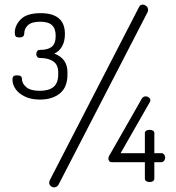

<svg xmlns="http://www.w3.org/2000/svg" viewBox="-20 -788 760 831"><path d="M232 -466V-475Q232 -507 211 -522Q190 -537 153 -537Q145 -537 141 -542Q137 -547 137 -554Q137 -562 141 -567Q145 -572 153 -572Q187 -572 204 -585.5Q221 -599 221 -633Q221 -664 205 -679Q189 -694 155 -694Q117 -694 101 -679Q85 -664 85 -644Q85 -635 80 -630.5Q75 -626 65 -626Q52 -626 48 -630.5Q44 -635 44 -647Q44 -678 70 -704.5Q96 -731 156 -731Q261 -731 261 -641Q261 -609 248.5 -587Q236 -565 215 -556Q272 -535 272 -475V-466Q272 -410 239 -383.5Q206 -357 153 -357Q115 -357 88 -370Q61 -383 47.5 -402.5Q34 -422 34 -443Q34 -454 38.5 -458Q43 -462 53 -462Q65 -462 70 -458Q75 -454 75 -446Q75 -427 93.5 -411Q112 -395 152 -395Q192 -395 212 -412Q232 -429 232 -466ZM449 -102Q450 -107 451 -111L592 -358Q598 -371 611 -371Q618 -371 624.5 -366Q631 -361 631 -354Q630 -351 629 -347L502 -125H607V-212Q607 -219 613 -222.5Q619 -226 627 -226Q636 -226 642 -222.5Q648 -219 648 -212V-125H679Q686 -125 690.5 -119Q695 -113 695 -105Q695 -98 690 -92Q685 -86 679 -86H648V-15Q648 -8 642 -4Q636 0 627 0Q619 0 613 -4Q607 -8 607 -15V-86H464Q457 -86 453 -90.5Q449 -95 449 -102ZM621 -745Q621 -740 618 -734L234 10Q231 16 225.5 19.5Q220 23 214 23Q206 23 199.5 17Q193 11 193 4Q193 -3 195 -7L582 -758Q584 -763 588.5 -765.5Q593 -768 598 -768Q606 -768 613.5 -761.5Q621 -755 621 -745Z"/></svg>

Font: Dosis
Style: Regular
Weight: 400
Designer: Edgar Tolentino, Pablo Impallari, Igino Marini
Foundry: Edgar Tolentino, Pablo Impallari, Igino Marini
Version: Version 1.007;Glyphs 3.1.1 (3134)